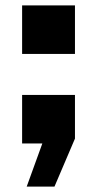

<svg xmlns="http://www.w3.org/2000/svg" viewBox="-20 -532 360 712"><path d="M62 -332V-512H258V-332ZM79 160 137 0H62V-180H258V-18L182 160Z"/></svg>

Font: Geist Black
Style: Regular
Weight: 400
Designer: Basement.studio, Andrés Briganti, Mateo Zaragoza
Foundry: Basement.studio, Vercel, Andrés Briganti, Guido Ferreyra, Mateo Zaragoza
Version: Version 1.401